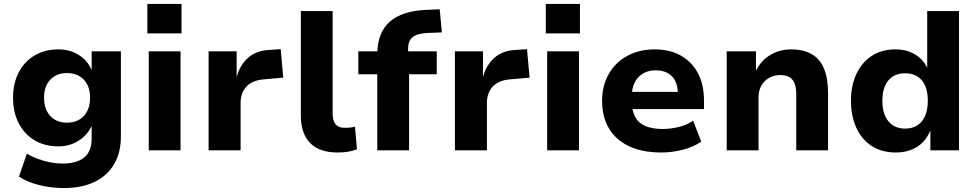

<svg xmlns="http://www.w3.org/2000/svg" viewBox="-20 -761 4946 972"><path d="M302 191Q241 191 180.5 176.5Q120 162 76 133L116 17Q141 32 172 43.5Q203 55 235 61Q267 67 295 67Q370 67 407 35.5Q444 4 444 -59V-120H442Q422 -77 377.5 -48.5Q333 -20 276 -20Q207 -20 155.5 -50.5Q104 -81 75 -136.5Q46 -192 46 -266Q46 -340 75 -395Q104 -450 155.5 -480.5Q207 -511 276 -511Q334 -511 378.5 -483Q423 -455 442 -410H444V-501H592V-70Q592 11 558 69.5Q524 128 459.5 159.5Q395 191 302 191ZM319 -140Q373 -140 404.5 -174Q436 -208 436 -267Q436 -324 404.5 -357.5Q373 -391 319 -391Q266 -391 234.5 -357.5Q203 -324 203 -267Q203 -208 234.5 -174Q266 -140 319 -140Z M726 -592V-741H899V-592ZM733 0V-501H894V0Z M1036 0V-501H1178V-374H1179Q1195 -432 1235.5 -468Q1276 -504 1339 -508L1401 -512L1414 -368L1313 -359Q1256 -354 1227 -322Q1198 -290 1198 -240V0Z M1689 11Q1596 11 1549.5 -37.5Q1503 -86 1503 -177V-705H1664V-187Q1664 -163 1670.5 -146.5Q1677 -130 1690.5 -122Q1704 -114 1725 -114Q1739 -114 1751.5 -115Q1764 -116 1777 -120L1787 -5Q1762 4 1740 7.5Q1718 11 1689 11Z M1890 0V-385H1794V-501H1935L1890 -456V-485Q1890 -595 1952.5 -650.5Q2015 -706 2138 -711L2206 -714L2217 -597L2142 -594Q2110 -592 2088.5 -584Q2067 -576 2056.5 -559Q2046 -542 2046 -513V-493L2029 -501H2191V-385H2051V0Z M2283 0V-501H2425V-374H2426Q2442 -432 2482.5 -468Q2523 -504 2586 -508L2648 -512L2661 -368L2560 -359Q2503 -354 2474 -322Q2445 -290 2445 -240V0Z M2743 -592V-741H2916V-592ZM2750 0V-501H2911V0Z M3329 11Q3231 11 3164 -21Q3097 -53 3062.5 -111.5Q3028 -170 3028 -251Q3028 -325 3060.5 -384Q3093 -443 3153.5 -477Q3214 -511 3296 -511Q3370 -511 3426 -480Q3482 -449 3513 -391Q3544 -333 3544 -251V-209H3156V-296H3425L3412 -281Q3412 -344 3382 -374.5Q3352 -405 3299 -405Q3263 -405 3235.5 -389Q3208 -373 3193 -343Q3178 -313 3178 -269V-254Q3178 -202 3195 -170Q3212 -138 3247 -123Q3282 -108 3336 -108Q3374 -108 3415.5 -118Q3457 -128 3489 -150L3530 -44Q3489 -16 3435 -2.5Q3381 11 3329 11Z M3659 0V-501H3807V-404H3808Q3833 -455 3880 -483Q3927 -511 3985 -511Q4046 -511 4088 -487.5Q4130 -464 4151 -415Q4172 -366 4172 -290V0H4011V-284Q4011 -317 4002.5 -338.5Q3994 -360 3976.5 -370.5Q3959 -381 3930 -381Q3898 -381 3873 -366.5Q3848 -352 3834 -327Q3820 -302 3820 -268V0Z M4515 11Q4444 11 4393 -22Q4342 -55 4315 -114.5Q4288 -174 4288 -251Q4288 -327 4315 -385.5Q4342 -444 4392.5 -477.5Q4443 -511 4512 -511Q4571 -511 4612.5 -485.5Q4654 -460 4674 -418V-705H4835V0H4690V-97H4688Q4666 -44 4621 -16.5Q4576 11 4515 11ZM4562 -110Q4617 -110 4647 -147Q4677 -184 4677 -251Q4677 -318 4647 -354Q4617 -390 4562 -390Q4508 -390 4477.5 -354Q4447 -318 4447 -251Q4447 -184 4477.5 -147Q4508 -110 4562 -110Z"/></svg>

Font: Nunito Sans 8pt ExtraBold
Style: Regular
Weight: 800
Version: Version 3.101;gftools[0.9.27]